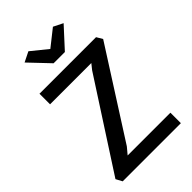

<svg xmlns="http://www.w3.org/2000/svg" viewBox="-283 -1078 1181 1181"><g transform="rotate(-45 307.0 -488.0)"><path d="M52 0 30 -41 402 -616 430 -651H71V-743H563L586 -704L222 -134L186 -91H558V0ZM265 -814 142 -943.5 207.5 -976 313 -890.5 421 -976 483 -945 363 -814Z"/></g></svg>

Font: Koeln Type Sans
Style: Regular
Weight: 400
Designer: Eben Sorkin
Foundry: Eben Sorkin
Version: Version 2.001